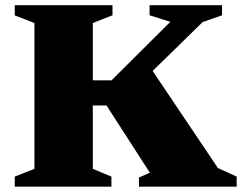

<svg xmlns="http://www.w3.org/2000/svg" viewBox="-20 -702 910 722"><path d="M799.5 -70 870 -38V0H502.5V-34.5L543.5 -52.5L380.5 -305.5H253V-400H399.5L620.5 -620L542.5 -644.5V-682.5H815V-644.5L742 -619L473 -356L533 -466.5ZM329 -615.5V-67L399 -38V0H35.5V-38L109.5 -67V-615.5L35.5 -644V-682.5H403V-644.5Z"/></svg>

Font: Newsreader ExtraBold
Style: Regular
Weight: 800
Designer: Hugues Gentile
Foundry: Production Type
Version: Version 1.003